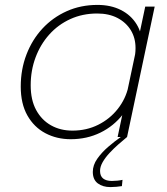

<svg xmlns="http://www.w3.org/2000/svg" viewBox="-20 -558 682 782"><path d="M268 9Q211 9 164.8 -15.5Q118.5 -40 91.5 -87.8Q64.5 -135.5 64.5 -205.5Q64.5 -275.5 87.8 -336Q111 -396.5 153 -441.8Q195 -487 252 -512.5Q309 -538 377 -538Q431.5 -538 472.5 -517.2Q513.5 -496.5 536.5 -459Q559.5 -421.5 559.5 -371.5Q559.5 -356 557.8 -342.8Q556 -329.5 552.5 -316H526Q529 -327.5 530.5 -338.2Q532 -349 532 -362.5Q532 -403.5 512.8 -435Q493.5 -466.5 458.5 -484.8Q423.5 -503 376 -503Q316 -503 266.2 -480.2Q216.5 -457.5 180.5 -417.2Q144.5 -377 124.8 -324Q105 -271 105 -210.5Q105 -151 127.2 -110Q149.5 -69 187.8 -47.5Q226 -26 275 -26Q332.5 -26 380 -49.8Q427.5 -73.5 459.8 -114.5Q492 -155.5 503 -205.5L531.5 -204.5Q518.5 -141 481 -92.8Q443.5 -44.5 388.8 -17.8Q334 9 268 9ZM497.5 0H459L571.5 -531H610ZM479 174.5 476.5 200Q467 201.5 454.2 202.8Q441.5 204 429.5 204Q398.5 204 378.2 188.8Q358 173.5 358 142Q358 114.5 376.2 88.5Q394.5 62.5 421 39.8Q447.5 17 472 0H497.5Q481 13.5 462 30.2Q443 47 426 65.2Q409 83.5 398.2 102.2Q387.5 121 387.5 138Q387.5 159 400 169Q412.5 179 435.5 179Q446 179 458.2 177.8Q470.5 176.5 479 174.5Z"/></svg>

Font: Epilogue ExtraLight
Style: Italic
Weight: 250
Italic angle: -12°
Designer: Tyler Finck
Foundry: Etcetera Type Co
Version: Version 2.112